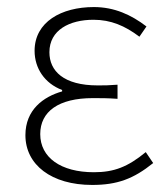

<svg xmlns="http://www.w3.org/2000/svg" viewBox="-20 -512 474 544"><path d="M241 12C312 12 358 -5 414 -50L393 -81C342 -39 303 -24 246 -24C152 -24 94 -66 94 -132C94 -196 146 -234 243 -234C266 -234 285 -234 313 -232V-272C288 -270 276 -270 257 -270C160 -270 120 -311 120 -364C120 -427 177 -456 245 -456C294 -456 334 -439 375 -408L395 -437C352 -470 304 -492 246 -492C154 -492 78 -450 78 -368C78 -319 106 -276 156 -257V-253C103 -238 52 -201 52 -129C52 -45 126 12 241 12Z"/></svg>

Font: Source Sans Pro Light
Style: Regular
Weight: 300
Designer: Paul D. Hunt
Foundry: Adobe Systems Incorporated
Version: Version 3.006;hotconv 1.0.111;makeotfexe 2.5.65597